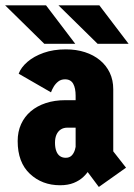

<svg xmlns="http://www.w3.org/2000/svg" viewBox="-41 -702 515 739"><path d="M339.4 17.6 264.4 -82.6 350 -176.8 444.1 -56.6ZM253.1 -158.1 319.3 -83.4Q314.2 -68.4 304.5 -51.9Q294.9 -35.4 279.8 -21.1Q264.7 -6.8 242.6 2.1Q220.5 11 190.1 11Q121 11 74 -33Q27 -77 27 -159.1Q27 -195.3 40.2 -224.2Q53.4 -253.2 77.5 -273.7Q101.6 -294.1 135.4 -305.3Q169.1 -316.4 210.1 -316.4H264.6V-210.7H218.9Q203.9 -210.7 193.1 -203.8Q182.4 -196.9 176.5 -184Q170.7 -171 170.7 -153.1Q170.7 -133.7 175.6 -120.8Q180.4 -107.8 189.7 -101.2Q199 -94.7 211.9 -94.7Q225.9 -94.7 234.4 -102.9Q242.9 -111.1 247.4 -125.4Q251.9 -139.7 253.1 -158.1ZM212.3 -512Q252.7 -512 286 -501.2Q319.2 -490.5 343.8 -470.2Q368.3 -449.9 381.6 -421.8Q394.9 -393.6 394.9 -358.7V-83.9L250.1 -108.3V-333.6Q250.1 -347.6 247.8 -359.4Q245.5 -371.1 240.8 -379.5Q236.1 -387.9 228.3 -392.3Q220.6 -396.7 209.3 -396.7Q193.9 -396.7 183.1 -388.2Q172.4 -379.7 165.6 -368.2Q158.8 -356.7 155.3 -346.6L30.9 -418.3Q39.9 -442.6 64.7 -464Q89.5 -485.4 127.1 -498.7Q164.6 -512 212.3 -512ZM453.9 -533.5H334.6L183.9 -681.6H341.3ZM248.6 -533.5H129.4L-21.4 -681.6H136.1Z"/></svg>

Font: League Mono Thin Condensed
Style: Regular
Weight: 100
Width: 1
Designer: Tyler Finck
Foundry: The League of Moveable Type / Tyler Finck
Version: Version 2.300;RELEASE